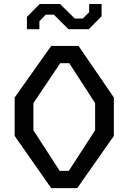

<svg xmlns="http://www.w3.org/2000/svg" viewBox="-20 -966 660 986"><path d="M55.3 -268V-465.3L242.8 -730H383.5L564.7 -465.3V-268L376.8 0H242.8ZM333.2 -88.5 468.5 -297V-436.3L335.8 -641.5H289.2L151.5 -436.3V-297L286.5 -88.5ZM363.5 -871H405.2L437.8 -903.3V-945.5H501.7V-882.7L436.2 -816.2H331.5L256.5 -890.7H214.8L182.2 -856.7V-816.2H118.3V-879L183.8 -945.5H288.5Z"/></svg>

Font: Monaspace Krypton Var ExLight
Style: Regular
Weight: 200
Designer: Riley Cran and the Lettermatic Team
Version: Version 1.200 (Monaspace Krypton Var)